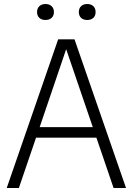

<svg xmlns="http://www.w3.org/2000/svg" viewBox="-20 -936 660 956"><path d="M545.5 0 460 -250.5H159.5L74 0H13.5L269.5 -740H351L607.5 0ZM177.5 -303H442L309.5 -691ZM164.5 -876Q164.5 -894.5 176 -905.2Q187.5 -916 206.5 -916Q225.5 -916 237 -905.2Q248.5 -894.5 248.5 -876Q248.5 -857.5 237 -847Q225.5 -836.5 206.5 -836.5Q187.5 -836.5 176 -847Q164.5 -857.5 164.5 -876ZM372.5 -876Q372.5 -894.5 383.8 -905.2Q395 -916 414 -916Q433.5 -916 444.8 -905.2Q456 -894.5 456 -876Q456 -857.5 444.8 -847Q433.5 -836.5 414 -836.5Q395 -836.5 383.8 -847Q372.5 -857.5 372.5 -876Z"/></svg>

Font: Encode Sans Semi Condensed Light
Style: Regular
Weight: 300
Width: 4
Designer: Multiple Designers
Foundry: Impallari Type
Version: Version 2.000